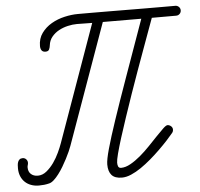

<svg xmlns="http://www.w3.org/2000/svg" viewBox="-52 -781 877 843"><g transform="rotate(-5 386.5 -359.5)"><path d="M166 -574.2Q153.8 -574.2 148.7 -581.8Q143.6 -589.4 143.6 -600.6Q143.6 -633.8 160.9 -657.7Q178.2 -681.6 204.8 -697Q231.4 -712.4 262.7 -719.5Q293.9 -726.6 321.8 -726.6Q346.2 -726.6 380.9 -726.6Q415.5 -726.6 455.1 -726.3Q494.6 -726.1 536.4 -725.8Q578.1 -725.6 617.7 -725.3Q657.2 -725.1 691.7 -725.1Q726.1 -725.1 751 -725.1Q759.8 -725.1 766.4 -718.8Q772.9 -712.4 772.9 -703.6Q772.9 -694.3 766.6 -688Q760.3 -681.6 751 -681.6H643.6Q636.7 -662.6 624 -627.9Q611.3 -593.3 595.5 -549.6Q579.6 -505.9 561.5 -455.8Q543.5 -405.8 525.9 -355Q508.3 -304.2 492.2 -256.1Q476.1 -208 463.6 -168.5Q451.2 -128.9 443.8 -100.6Q436.5 -72.3 436.5 -61.5Q436.5 -57.1 437 -53Q437.5 -48.8 439 -45.2Q440.4 -41.5 443.6 -39.3Q446.8 -37.1 452.1 -37.1Q471.7 -37.1 493.9 -49.6Q516.1 -62 538.3 -80.8Q560.5 -99.6 581.5 -121.6Q602.5 -143.6 620.4 -162.4Q638.2 -181.2 651.4 -193.6Q664.6 -206.1 670.9 -206.1Q679.2 -206.1 686.3 -200Q693.4 -193.8 693.4 -185.1Q693.4 -175.8 687.5 -169.4Q676.8 -156.2 660.4 -138.4Q644 -120.6 624 -101.1Q604 -81.5 581.8 -62.5Q559.6 -43.5 537.1 -28.1Q514.6 -12.7 492.9 -3.4Q471.2 5.9 452.1 5.9Q420.9 5.9 406.7 -10.3Q392.6 -26.4 392.6 -57.1Q392.6 -78.1 405.8 -125.2Q418.9 -172.4 444.6 -248.8Q470.2 -325.2 508.5 -432.6Q546.9 -540 597.2 -681.6L427.7 -682.1L238.3 -152.3Q234.9 -142.6 228.5 -128.2Q222.2 -113.8 213.6 -97.4Q205.1 -81.1 195.1 -64.2Q185.1 -47.4 174.3 -33.2Q163.6 -19 152.6 -9Q141.6 1 131.8 3.4Q120.6 6.3 108.9 7.6Q97.2 8.8 85.9 8.8Q66.9 8.8 51.3 2.9Q35.6 -2.9 24.4 -13.7Q13.2 -24.4 6.8 -40Q0.5 -55.7 0.5 -74.7Q0.5 -81.1 1 -88.6Q1.5 -96.2 3.9 -102.5Q6.3 -108.9 11.2 -113Q16.1 -117.2 24.9 -117.2Q34.2 -117.2 40.3 -110.6Q46.4 -104 46.4 -95.2Q46.4 -89.8 44.7 -85Q43 -80.1 43 -74.7Q43 -55.7 54.7 -45.2Q66.4 -34.7 85 -34.7Q105.5 -34.7 123.3 -49.1Q141.1 -63.5 155.8 -84.2Q170.4 -105 180.9 -127.7Q191.4 -150.4 197.3 -167L380.9 -682.1Q363.8 -682.1 347.2 -682.6Q330.6 -683.1 313.5 -683.1Q294.4 -683.1 273.2 -678.2Q252 -673.3 233.6 -663.3Q215.3 -653.3 202.4 -637.7Q189.5 -622.1 187 -600.6Q186 -590.8 182.1 -582.5Q178.2 -574.2 166 -574.2Z"/></g></svg>

Font: Helvetia Verbundene
Style: Regular
Weight: 400
Designer: Peter Wiegel, original typeface by Carl Albert Fahrenwaldt 1901
Foundry: Peter Wiegel
Version: Version 2.000